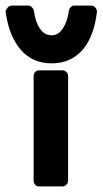

<svg xmlns="http://www.w3.org/2000/svg" viewBox="-60 -665 366 685"><path d="M163 -414Q171 -414 177 -408Q183 -402 183 -394V-20Q183 -12 177 -6Q171 0 163 0H78Q71 0 65.5 -6Q60 -12 60 -20V-394Q60 -402 65.5 -408Q71 -414 78 -414ZM42 -645Q48 -645 53.5 -639.5Q59 -634 61 -628Q65 -590 81.5 -564.5Q98 -539 124 -539Q149 -539 165 -564.5Q181 -590 186 -628Q187 -634 192 -639.5Q197 -645 205 -645H265Q274 -645 280 -638Q286 -631 286 -623Q275 -532 233 -485.5Q191 -439 124 -439Q56 -439 14 -487.5Q-28 -536 -40 -623Q-40 -629 -33.5 -637Q-27 -645 -19 -645Z"/></svg>

Font: Stadtwerke
Style: Bold
Weight: 700
Designer: Santiago Orozco
Foundry: Typemade
Version: Version 1.003